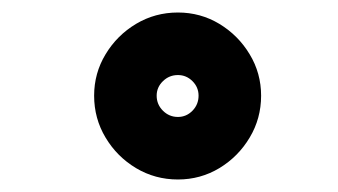

<svg xmlns="http://www.w3.org/2000/svg" viewBox="-20 -797 540 307"><path d="M264.5 -510Q228 -510 197.5 -528.2Q167 -546.5 148.8 -577Q130.5 -607.5 130.5 -644Q130.5 -680 148.8 -710.2Q167 -740.5 197.5 -758.8Q228 -777 264.5 -777Q300.5 -777 330.8 -758.8Q361 -740.5 379.2 -710.2Q397.5 -680 397.5 -644Q397.5 -607.5 379.2 -577Q361 -546.5 330.8 -528.2Q300.5 -510 264.5 -510ZM264.5 -610Q278 -610 287.8 -620Q297.5 -630 297.5 -644Q297.5 -657.5 287.8 -667.2Q278 -677 264.5 -677Q250.5 -677 240.5 -667.2Q230.5 -657.5 230.5 -644Q230.5 -630 240.5 -620Q250.5 -610 264.5 -610Z"/></svg>

Font: Trispace ExtraBold
Style: Regular
Weight: 800
Designer: Tyler Finck
Foundry: Etcetera Type Company
Version: Version 1.210; ttfautohint (v1.8.3)